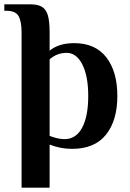

<svg xmlns="http://www.w3.org/2000/svg" viewBox="-40 -680 602 890"><path d="M60 -530Q60 -581 46 -605.5Q32 -630 -10 -630H-20V-660H100Q136 -660 155 -648Q174 -636 182 -608.5Q190 -581 190 -530V-445Q232 -480 304 -480Q402 -480 453 -414Q504 -348 504 -235Q504 -122 451.5 -56Q399 10 294 10Q239 10 190 -10V190H60ZM369 -235Q369 -328 341.5 -381.5Q314 -435 269 -435Q224 -435 190 -405V-50Q230 -35 259 -35Q312 -35 340.5 -87.5Q369 -140 369 -235Z"/></svg>

Font: Philosopher
Style: Bold
Weight: 700
Designer: Jovanny Lemonad
Foundry: Jovanny Lemonad
Version: Version 2.000